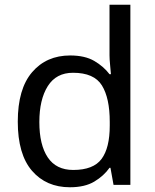

<svg xmlns="http://www.w3.org/2000/svg" viewBox="-20 -780 655 810"><path d="M275 10Q175 10 115 -59.5Q55 -129 55 -267Q55 -405 115.5 -475.5Q176 -546 276 -546Q338 -546 377.5 -523Q417 -500 442 -467H448Q447 -480 444.5 -505.5Q442 -531 442 -546V-760H530V0H459L446 -72H442Q418 -38 378 -14Q338 10 275 10ZM289 -63Q374 -63 408.5 -109.5Q443 -156 443 -250V-266Q443 -366 410 -419.5Q377 -473 288 -473Q217 -473 181.5 -416.5Q146 -360 146 -265Q146 -169 181.5 -116Q217 -63 289 -63Z"/></svg>

Font: Noto Sans Tifinagh Rhissa Ixa
Style: Regular
Weight: 400
Designer: JamraPatel
Foundry: JamraPatel LLC
Version: Version 2.006; ttfautohint (v1.8.4.7-5d5b)